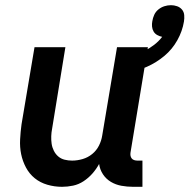

<svg xmlns="http://www.w3.org/2000/svg" viewBox="-20 -712 730 740"><path d="M219 8Q190 8 162.5 0Q135 -8 114 -25Q93 -42 80 -66.5Q67 -91 61.5 -118Q56 -145 57.5 -174.5Q59 -204 63 -233L113 -530H232L181 -217Q178 -202 177.5 -187Q177 -172 179 -158Q181 -144 187.5 -131Q194 -118 204.5 -109Q215 -100 229 -96.5Q243 -93 258 -93Q278 -93 298.5 -99Q319 -105 335.5 -118.5Q352 -132 361.5 -151Q371 -170 374 -190L431 -530H550L483 -124Q482 -118 483 -112Q484 -106 487.5 -101.5Q491 -97 497 -95Q503 -93 510 -93H529V8H493Q470 8 448 4Q426 0 407.5 -11Q389 -22 377 -40Q365 -58 362 -80Q351 -60 336 -43Q321 -26 302 -13.5Q283 -1 261.5 3.5Q240 8 219 8ZM474 -429 457 -489Q477 -493 497.5 -499.5Q518 -506 537.5 -516Q557 -526 574.5 -539.5Q592 -553 605 -570Q595 -572 586 -577Q577 -582 572 -590.5Q567 -599 566 -609.5Q565 -620 567 -630Q569 -643 574.5 -655Q580 -667 590.5 -675.5Q601 -684 613.5 -688Q626 -692 639 -692Q651 -692 662.5 -688Q674 -684 681.5 -675Q689 -666 690 -653.5Q691 -641 689 -629Q683 -592 663.5 -557Q644 -522 613.5 -496.5Q583 -471 547 -455Q511 -439 474 -429Z"/></svg>

Font: Iosevka Curly Extended
Style: Bold Italic
Weight: 700
Width: 7
Italic angle: -9°
Monospace: yes
Designer: Belleve Invis
Foundry: Belleve Invis
Version: Version 11.1.0; ttfautohint (v1.8.3)